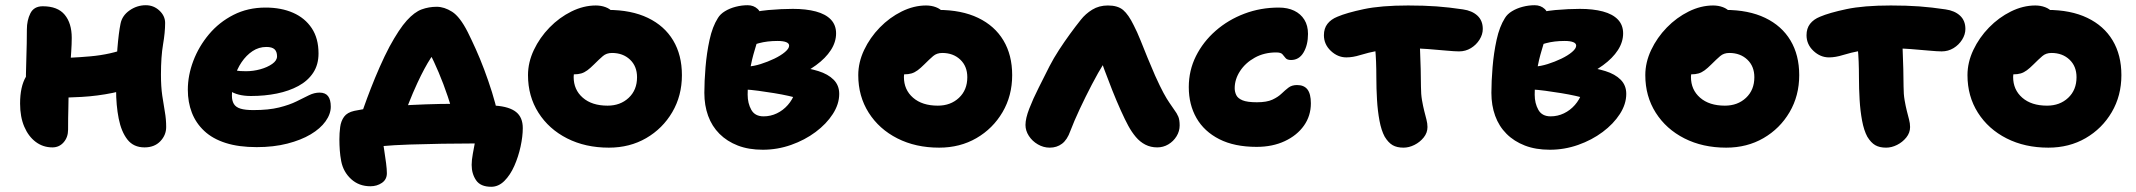

<svg xmlns="http://www.w3.org/2000/svg" viewBox="-20 -554 8189 736"><path d="M181 11Q145 11 117 -10Q89 -31 73 -68.5Q57 -106 57 -157Q57 -222 79.5 -260Q102 -298 122 -313Q133 -322 146.5 -326.5Q160 -331 174 -331Q247 -331 326 -338Q405 -345 469 -370L521 -233Q471 -210 412.5 -198Q354 -186 293 -182.5Q232 -179 174 -179L79 -212Q79 -271 81 -330Q83 -389 83 -441Q83 -476 96.5 -503Q110 -530 144 -530Q201 -530 228 -497.5Q255 -465 255 -409Q255 -385 253 -356Q251 -327 249 -297Q247 -267 245 -240.5Q243 -214 243 -196Q243 -168 242 -137Q241 -106 241 -57Q241 -28 224 -8.5Q207 11 181 11ZM534 11Q492 11 468.5 -19Q445 -49 435 -99.5Q425 -150 425 -211Q425 -307 430 -368Q435 -429 442 -463Q448 -494 476.5 -514Q505 -534 539 -534Q569 -534 591 -513.5Q613 -493 613 -466Q613 -430 605 -383.5Q597 -337 597 -268Q597 -222 602 -187.5Q607 -153 612 -125Q617 -97 617 -67Q617 -36 594.5 -12.5Q572 11 534 11Z M964 10Q895 10 845 -6Q795 -22 763 -52Q731 -82 715.5 -122Q700 -162 700 -210Q700 -265 721 -320.5Q742 -376 781 -422.5Q820 -469 875 -497Q930 -525 998 -525Q1058 -525 1103.5 -505Q1149 -485 1175 -446Q1201 -407 1201 -349Q1201 -306 1180.5 -275Q1160 -244 1124 -224.5Q1088 -205 1041.5 -195.5Q995 -186 942 -186Q890 -186 859.5 -207Q829 -228 829 -256Q829 -271 836 -278.5Q843 -286 859 -286Q870 -286 884.5 -283.5Q899 -281 923 -281Q951 -281 978 -288.5Q1005 -296 1023.5 -309Q1042 -322 1042 -338Q1042 -356 1032.5 -365Q1023 -374 1001 -374Q972 -374 948 -358Q924 -342 906 -315.5Q888 -289 878.5 -255.5Q869 -222 869 -187Q869 -168 876.5 -155.5Q884 -143 902 -137.5Q920 -132 951 -132Q1010 -132 1050 -142Q1090 -152 1117 -165.5Q1144 -179 1164.5 -189Q1185 -199 1205 -199Q1227 -199 1237.5 -185.5Q1248 -172 1248 -145Q1248 -117 1228 -89Q1208 -61 1171 -39Q1134 -17 1081.5 -3.5Q1029 10 964 10Z M1363 -110Q1366 -118 1376 -146.5Q1386 -175 1401.5 -215Q1417 -255 1435.5 -297Q1454 -339 1473 -375Q1510 -443 1539.5 -475.5Q1569 -508 1596.5 -518Q1624 -528 1654 -528Q1683 -528 1713 -509Q1743 -490 1773 -431Q1787 -403 1803.5 -366.5Q1820 -330 1836 -287.5Q1852 -245 1866 -200.5Q1880 -156 1889 -113L1723 -87Q1713 -135 1696.5 -184Q1680 -233 1661.5 -276.5Q1643 -320 1626.5 -352Q1610 -384 1600 -398L1682 -385Q1654 -366 1631 -331Q1608 -296 1580 -236Q1562 -197 1547.5 -160Q1533 -123 1522.5 -94.5Q1512 -66 1507 -52ZM1863 162Q1822 162 1805 137Q1788 112 1788 78Q1788 60 1792.5 35.5Q1797 11 1801.5 -13Q1806 -37 1806 -55L1913 -2Q1898 -2 1869 -3Q1840 -4 1790 -4Q1737 -4 1674.5 -3Q1612 -2 1551 0Q1490 2 1440 6.5Q1390 11 1362 17L1443 -55Q1443 -45 1446 -23.5Q1449 -2 1453 23Q1457 48 1460 71.5Q1463 95 1463 110Q1463 134 1444 147Q1425 160 1400 160Q1356 160 1326 132.5Q1296 105 1288 64Q1284 43 1282.5 22Q1281 1 1281 -20Q1281 -44 1284 -67Q1287 -90 1299 -106.5Q1311 -123 1338 -129Q1365 -135 1408 -140Q1451 -145 1503.5 -148.5Q1556 -152 1612 -154Q1668 -156 1720 -156Q1746 -156 1790.5 -154.5Q1835 -153 1880 -149Q1933 -145 1958.5 -124.5Q1984 -104 1984 -63Q1984 -31 1975.5 8Q1967 47 1951.5 82Q1936 117 1913.5 139.5Q1891 162 1863 162Z M2314 12Q2224 12 2154 -23.5Q2084 -59 2044 -122Q2004 -185 2004 -266Q2004 -315 2026.5 -362.5Q2049 -410 2086.5 -448.5Q2124 -487 2170.5 -510Q2217 -533 2264 -533Q2284 -533 2301.5 -526.5Q2319 -520 2330 -506.5Q2341 -493 2341 -470Q2341 -430 2324 -399Q2307 -368 2256 -352Q2237 -346 2219.5 -332Q2202 -318 2190.5 -298.5Q2179 -279 2179 -259Q2179 -210 2214 -179.5Q2249 -149 2309 -149Q2358 -149 2390 -179Q2422 -209 2422 -258Q2422 -300 2395 -325.5Q2368 -351 2326 -351Q2305 -351 2291 -339Q2277 -327 2257 -307Q2243 -293 2231.5 -284.5Q2220 -276 2208 -272.5Q2196 -269 2180 -269Q2161 -269 2145.5 -284.5Q2130 -300 2130 -345Q2130 -376 2146 -406.5Q2162 -437 2188 -461.5Q2214 -486 2246 -501Q2278 -516 2310 -516Q2400 -516 2463.5 -485.5Q2527 -455 2560.5 -399Q2594 -343 2594 -266Q2594 -187 2557 -124Q2520 -61 2457 -24.5Q2394 12 2314 12Z M2904 20Q2850 20 2808.5 4Q2767 -12 2738 -41Q2709 -70 2694.5 -110Q2680 -150 2680 -198Q2680 -242 2684.5 -296.5Q2689 -351 2700 -401.5Q2711 -452 2732 -485Q2741 -500 2759 -511Q2777 -522 2800 -528Q2823 -534 2846 -534Q2869 -534 2884.5 -519.5Q2900 -505 2900 -473Q2900 -454 2892 -426Q2884 -398 2873 -362Q2862 -326 2854 -283Q2846 -240 2846 -191Q2846 -158 2860 -133Q2874 -108 2907 -108Q2934 -108 2958 -119.5Q2982 -131 3000 -151.5Q3018 -172 3027 -198L3038 -177Q3027 -181 3002.5 -186.5Q2978 -192 2947.5 -197Q2917 -202 2887 -206Q2857 -210 2836 -211L2847 -299Q2869 -300 2896 -308.5Q2923 -317 2948 -329Q2973 -341 2989 -354.5Q3005 -368 3005 -379Q3005 -388 2993.5 -392.5Q2982 -397 2961 -397Q2921 -397 2889.5 -388.5Q2858 -380 2834.5 -371Q2811 -362 2794 -362Q2772 -362 2756.5 -375.5Q2741 -389 2741 -414Q2741 -442 2762.5 -463Q2784 -484 2818 -494Q2874 -511 2925 -515.5Q2976 -520 3019 -520Q3070 -520 3107.5 -510Q3145 -500 3165 -479Q3185 -458 3185 -426Q3185 -393 3165 -362Q3145 -331 3108 -304Q3071 -277 3022 -255.5Q2973 -234 2914 -222L2944 -303Q2991 -303 3035.5 -298Q3080 -293 3117 -281.5Q3154 -270 3175.5 -248.5Q3197 -227 3197 -194Q3197 -155 3172.5 -117Q3148 -79 3106.5 -48Q3065 -17 3012.5 1.5Q2960 20 2904 20Z M3580 12Q3490 12 3420 -23.5Q3350 -59 3310 -122Q3270 -185 3270 -266Q3270 -315 3292.5 -362.5Q3315 -410 3352.5 -448.5Q3390 -487 3436.5 -510Q3483 -533 3530 -533Q3550 -533 3567.5 -526.5Q3585 -520 3596 -506.5Q3607 -493 3607 -470Q3607 -430 3590 -399Q3573 -368 3522 -352Q3503 -346 3485.5 -332Q3468 -318 3456.5 -298.5Q3445 -279 3445 -259Q3445 -210 3480 -179.5Q3515 -149 3575 -149Q3624 -149 3656 -179Q3688 -209 3688 -258Q3688 -300 3661 -325.5Q3634 -351 3592 -351Q3571 -351 3557 -339Q3543 -327 3523 -307Q3509 -293 3497.5 -284.5Q3486 -276 3474 -272.5Q3462 -269 3446 -269Q3427 -269 3411.5 -284.5Q3396 -300 3396 -345Q3396 -376 3412 -406.5Q3428 -437 3454 -461.5Q3480 -486 3512 -501Q3544 -516 3576 -516Q3666 -516 3729.5 -485.5Q3793 -455 3826.5 -399Q3860 -343 3860 -266Q3860 -187 3823 -124Q3786 -61 3723 -24.5Q3660 12 3580 12Z M4004 12Q3980 12 3958.5 -0.5Q3937 -13 3924 -33Q3911 -53 3911 -75Q3911 -100 3925.5 -137.5Q3940 -175 3961.5 -217.5Q3983 -260 4003 -300Q4019 -331 4039.5 -362.5Q4060 -394 4081.5 -423.5Q4103 -453 4123 -478Q4141 -501 4167 -517Q4193 -533 4227 -533Q4265 -533 4285.5 -515.5Q4306 -498 4326 -457Q4339 -432 4352 -399.5Q4365 -367 4379 -332.5Q4393 -298 4408 -264Q4427 -222 4440 -198Q4453 -174 4462.5 -160.5Q4472 -147 4480 -135Q4492 -119 4497 -106.5Q4502 -94 4502 -73Q4502 -51 4490 -31.5Q4478 -12 4458.5 -0.5Q4439 11 4416 11Q4391 11 4370.5 0.5Q4350 -10 4334 -29Q4318 -48 4305 -72Q4293 -94 4276.5 -130.5Q4260 -167 4243.5 -208.5Q4227 -250 4213 -288Q4199 -326 4192 -351L4247 -360Q4234 -347 4212 -312Q4190 -277 4165.5 -230Q4141 -183 4119 -136Q4097 -89 4083 -52Q4071 -18 4051 -3Q4031 12 4004 12Z M4797 9Q4712 9 4654 -20.5Q4596 -50 4566.5 -101.5Q4537 -153 4537 -220Q4537 -284 4564.5 -339Q4592 -394 4640 -436Q4688 -478 4750 -501.5Q4812 -525 4882 -525Q4916 -525 4941 -513Q4966 -501 4980 -478.5Q4994 -456 4994 -424Q4994 -382 4977 -353Q4960 -324 4929 -324Q4914 -324 4908 -331.5Q4902 -339 4896 -346Q4890 -353 4872 -353Q4826 -353 4790 -333Q4754 -313 4733.5 -281.5Q4713 -250 4713 -216Q4713 -202 4719 -189.5Q4725 -177 4743 -169.5Q4761 -162 4798 -162Q4836 -162 4857.5 -172Q4879 -182 4892.5 -195Q4906 -208 4919 -218Q4932 -228 4952 -228Q4979 -228 4992 -211Q5005 -194 5005 -158Q5005 -110 4978.5 -72.5Q4952 -35 4905 -13Q4858 9 4797 9Z M5141 -334Q5108 -334 5081.5 -359Q5055 -384 5055 -419Q5055 -445 5068.5 -462.5Q5082 -480 5107 -490Q5142 -505 5208 -519Q5274 -533 5378 -533Q5439 -533 5487 -529.5Q5535 -526 5588 -518Q5623 -513 5643.5 -494Q5664 -475 5664 -443Q5664 -422 5651.5 -402Q5639 -382 5618.5 -369.5Q5598 -357 5573 -357Q5557 -357 5524.5 -360Q5492 -363 5453.5 -366Q5415 -369 5378 -369Q5310 -369 5266.5 -360.5Q5223 -352 5194.5 -343Q5166 -334 5141 -334ZM5360 12Q5335 12 5318.5 2.5Q5302 -7 5288 -30Q5275 -54 5268 -91.5Q5261 -129 5258.5 -172Q5256 -215 5256 -256Q5256 -323 5251.5 -368.5Q5247 -414 5247 -442L5419 -451Q5419 -447 5420.5 -422.5Q5422 -398 5423.5 -362.5Q5425 -327 5426 -289.5Q5427 -252 5427 -222Q5427 -193 5431 -170Q5435 -147 5439.5 -129Q5444 -111 5448 -96Q5452 -81 5452 -67Q5452 -45 5437.5 -27Q5423 -9 5402 1.5Q5381 12 5360 12Z M5921 20Q5867 20 5825.5 4Q5784 -12 5755 -41Q5726 -70 5711.5 -110Q5697 -150 5697 -198Q5697 -242 5701.5 -296.5Q5706 -351 5717 -401.5Q5728 -452 5749 -485Q5758 -500 5776 -511Q5794 -522 5817 -528Q5840 -534 5863 -534Q5886 -534 5901.5 -519.5Q5917 -505 5917 -473Q5917 -454 5909 -426Q5901 -398 5890 -362Q5879 -326 5871 -283Q5863 -240 5863 -191Q5863 -158 5877 -133Q5891 -108 5924 -108Q5951 -108 5975 -119.5Q5999 -131 6017 -151.5Q6035 -172 6044 -198L6055 -177Q6044 -181 6019.5 -186.5Q5995 -192 5964.5 -197Q5934 -202 5904 -206Q5874 -210 5853 -211L5864 -299Q5886 -300 5913 -308.5Q5940 -317 5965 -329Q5990 -341 6006 -354.5Q6022 -368 6022 -379Q6022 -388 6010.5 -392.5Q5999 -397 5978 -397Q5938 -397 5906.5 -388.5Q5875 -380 5851.5 -371Q5828 -362 5811 -362Q5789 -362 5773.5 -375.5Q5758 -389 5758 -414Q5758 -442 5779.5 -463Q5801 -484 5835 -494Q5891 -511 5942 -515.5Q5993 -520 6036 -520Q6087 -520 6124.5 -510Q6162 -500 6182 -479Q6202 -458 6202 -426Q6202 -393 6182 -362Q6162 -331 6125 -304Q6088 -277 6039 -255.5Q5990 -234 5931 -222L5961 -303Q6008 -303 6052.5 -298Q6097 -293 6134 -281.5Q6171 -270 6192.5 -248.5Q6214 -227 6214 -194Q6214 -155 6189.5 -117Q6165 -79 6123.5 -48Q6082 -17 6029.5 1.5Q5977 20 5921 20Z M6597 12Q6507 12 6437 -23.5Q6367 -59 6327 -122Q6287 -185 6287 -266Q6287 -315 6309.5 -362.5Q6332 -410 6369.5 -448.5Q6407 -487 6453.5 -510Q6500 -533 6547 -533Q6567 -533 6584.5 -526.5Q6602 -520 6613 -506.5Q6624 -493 6624 -470Q6624 -430 6607 -399Q6590 -368 6539 -352Q6520 -346 6502.5 -332Q6485 -318 6473.5 -298.5Q6462 -279 6462 -259Q6462 -210 6497 -179.5Q6532 -149 6592 -149Q6641 -149 6673 -179Q6705 -209 6705 -258Q6705 -300 6678 -325.5Q6651 -351 6609 -351Q6588 -351 6574 -339Q6560 -327 6540 -307Q6526 -293 6514.5 -284.5Q6503 -276 6491 -272.5Q6479 -269 6463 -269Q6444 -269 6428.5 -284.5Q6413 -300 6413 -345Q6413 -376 6429 -406.5Q6445 -437 6471 -461.5Q6497 -486 6529 -501Q6561 -516 6593 -516Q6683 -516 6746.5 -485.5Q6810 -455 6843.5 -399Q6877 -343 6877 -266Q6877 -187 6840 -124Q6803 -61 6740 -24.5Q6677 12 6597 12Z M6991 -334Q6958 -334 6931.5 -359Q6905 -384 6905 -419Q6905 -445 6918.5 -462.5Q6932 -480 6957 -490Q6992 -505 7058 -519Q7124 -533 7228 -533Q7289 -533 7337 -529.5Q7385 -526 7438 -518Q7473 -513 7493.5 -494Q7514 -475 7514 -443Q7514 -422 7501.5 -402Q7489 -382 7468.5 -369.5Q7448 -357 7423 -357Q7407 -357 7374.5 -360Q7342 -363 7303.5 -366Q7265 -369 7228 -369Q7160 -369 7116.5 -360.5Q7073 -352 7044.5 -343Q7016 -334 6991 -334ZM7210 12Q7185 12 7168.5 2.5Q7152 -7 7138 -30Q7125 -54 7118 -91.5Q7111 -129 7108.5 -172Q7106 -215 7106 -256Q7106 -323 7101.5 -368.5Q7097 -414 7097 -442L7269 -451Q7269 -447 7270.5 -422.5Q7272 -398 7273.5 -362.5Q7275 -327 7276 -289.5Q7277 -252 7277 -222Q7277 -193 7281 -170Q7285 -147 7289.5 -129Q7294 -111 7298 -96Q7302 -81 7302 -67Q7302 -45 7287.5 -27Q7273 -9 7252 1.5Q7231 12 7210 12Z M7832 12Q7742 12 7672 -23.5Q7602 -59 7562 -122Q7522 -185 7522 -266Q7522 -315 7544.5 -362.5Q7567 -410 7604.5 -448.5Q7642 -487 7688.5 -510Q7735 -533 7782 -533Q7802 -533 7819.5 -526.5Q7837 -520 7848 -506.5Q7859 -493 7859 -470Q7859 -430 7842 -399Q7825 -368 7774 -352Q7755 -346 7737.5 -332Q7720 -318 7708.5 -298.5Q7697 -279 7697 -259Q7697 -210 7732 -179.5Q7767 -149 7827 -149Q7876 -149 7908 -179Q7940 -209 7940 -258Q7940 -300 7913 -325.5Q7886 -351 7844 -351Q7823 -351 7809 -339Q7795 -327 7775 -307Q7761 -293 7749.5 -284.5Q7738 -276 7726 -272.5Q7714 -269 7698 -269Q7679 -269 7663.5 -284.5Q7648 -300 7648 -345Q7648 -376 7664 -406.5Q7680 -437 7706 -461.5Q7732 -486 7764 -501Q7796 -516 7828 -516Q7918 -516 7981.5 -485.5Q8045 -455 8078.5 -399Q8112 -343 8112 -266Q8112 -187 8075 -124Q8038 -61 7975 -24.5Q7912 12 7832 12Z"/></svg>

Font: Shantell Sans ExtraBold
Style: Regular
Weight: 800
Designer: Stephen Nixon, Anya Danilova, Shantell Martin
Foundry: Arrow Type
Version: Version 1.011;[c5ecc13dd]